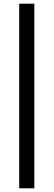

<svg xmlns="http://www.w3.org/2000/svg" viewBox="-20 -770 290 1040"><path d="M166 250V-750H84V250Z"/></svg>

Font: Berkshire Swash
Style: Regular
Weight: 700
Designer: Astigmatic (AOETI)
Foundry: Astigmatic (AOETI)
Version: Version 1.000